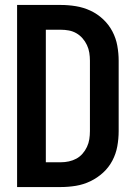

<svg xmlns="http://www.w3.org/2000/svg" viewBox="-20 -755 540 775"><path d="M49 0H225Q256 0 286.5 -5Q317 -10 345 -23.5Q373 -37 396 -58Q419 -79 433.5 -106.5Q448 -134 453.5 -164.5Q459 -195 459 -226V-510Q459 -540 453.5 -570.5Q448 -601 433.5 -628.5Q419 -656 396 -677.5Q373 -699 345 -712Q317 -725 286.5 -730Q256 -735 225 -735H49ZM165 -100V-635H225Q242 -635 258 -632Q274 -629 288 -621Q302 -613 313 -600.5Q324 -588 331 -573Q338 -558 340.5 -542Q343 -526 343 -510V-226Q343 -209 340.5 -193Q338 -177 331 -162Q324 -147 313 -134.5Q302 -122 288 -114.5Q274 -107 258 -103.5Q242 -100 225 -100Z"/></svg>

Font: Iosevka SS09
Style: Bold
Weight: 700
Monospace: yes
Designer: Belleve Invis
Foundry: Belleve Invis
Version: Version 5.2.1; ttfautohint (v1.8.3)